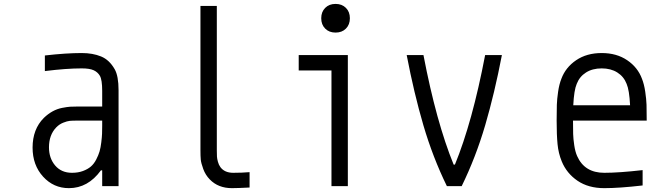

<svg xmlns="http://www.w3.org/2000/svg" viewBox="-20 -947 3373 977"><path d="M500 -333.3H372.4Q348.3 -333.3 335 -332Q321.6 -330.7 301.4 -322.6Q281.2 -314.5 265.6 -298.2Q229.2 -259.8 229.2 -197.3Q229.2 -141.9 260.7 -104.8Q292.3 -67.7 346.4 -67.7Q377.6 -67.7 402 -76.8Q426.4 -85.9 442.4 -99.6Q458.3 -113.3 469.7 -135.4Q481.1 -157.6 486.7 -176.8Q492.2 -196 495.4 -222.7Q498.7 -249.3 499.3 -266.3Q500 -283.2 500 -306.6ZM395.8 -677.1Q451.8 -677.1 494.1 -659.8Q536.5 -642.6 563.8 -594.4Q583.3 -559.9 583.3 -487.6V0H500V-80.1H493.5Q427.7 10.4 330.7 10.4Q252.6 10.4 199.2 -48.2Q145.8 -106.8 145.8 -196Q145.8 -289.7 203.1 -347Q224 -367.2 247.4 -380.2Q270.8 -393.2 296.5 -398.1Q322.3 -403 336.9 -404Q351.6 -404.9 373.7 -404.9H500V-484.4Q500 -541 488.3 -561.2Q477.2 -580.1 456.7 -589.5Q436.2 -599 395.8 -599Q317.7 -599 208.3 -585.3V-664.7Q315.8 -677.1 395.8 -677.1Z M1250 7.2Q1188.2 10.4 1160.2 10.4Q1090.5 10.4 1047.5 -33.9Q1025.4 -56.6 1014.3 -86.9Q1003.3 -117.2 1001.6 -135.1Q1000 -153 1000 -181.6V-916.7H1083.3V-181.6Q1083.3 -161.5 1084 -150.4Q1084.6 -139.3 1088.9 -123.7Q1093.1 -108.1 1101.6 -96.4Q1123 -67.7 1166.7 -67.7Q1210.9 -67.7 1250 -71Z M1634.8 -906.9Q1654.9 -927.1 1687.5 -927.1Q1720.1 -927.1 1740.2 -906.9Q1760.4 -886.7 1760.4 -854.2Q1760.4 -821.6 1740.2 -801.4Q1720.1 -781.2 1687.5 -781.2Q1654.9 -781.2 1634.8 -801.4Q1614.6 -821.6 1614.6 -854.2Q1614.6 -886.7 1634.8 -906.9ZM1666.7 0V-588.5H1500V-666.7H1750V0Z M2294.9 -109.4Q2383.5 -325.5 2448.6 -666.7H2533.9Q2496.7 -472.7 2448.9 -309.6Q2401 -146.5 2329.4 0H2253.9Q2182.3 -146.5 2134.4 -309.6Q2086.6 -472.7 2049.5 -666.7H2134.8Q2199.9 -326.2 2288.4 -109.4Z M2914.7 -520.2Q2901 -488.9 2897.1 -411.5H3186.2Q3182.3 -488.9 3168.6 -520.2Q3154.3 -557.3 3121.4 -578.1Q3088.5 -599 3041.7 -599Q2994.8 -599 2961.9 -578.1Q2929 -557.3 2914.7 -520.2ZM3246.7 -546.2Q3257.8 -518.2 3263.3 -480.5Q3268.9 -442.7 3269.9 -413.7Q3270.8 -384.8 3270.8 -333.3H2895.8Q2895.8 -289.1 2896.5 -265.3Q2897.1 -241.5 2902 -208.3Q2906.9 -175.1 2916.7 -153Q2954.4 -67.7 3054.7 -67.7Q3130.2 -67.7 3250 -81.4V-3.3Q3131.5 10.4 3054.7 10.4Q2974 10.4 2918.6 -27.3Q2863.3 -65.1 2838.5 -125.7Q2821.6 -166.7 2817.1 -213.5Q2812.5 -260.4 2812.5 -333.3Q2812.5 -384.8 2813.5 -413.7Q2814.5 -442.7 2820 -480.5Q2825.5 -518.2 2836.6 -546.2Q2858.1 -604.2 2911.8 -640.6Q2965.5 -677.1 3041.7 -677.1Q3117.8 -677.1 3171.5 -640.6Q3225.3 -604.2 3246.7 -546.2Z"/></svg>

Font: TypoPRO Monoid
Style: Regular
Weight: 400
Width: 4
Monospace: yes
Designer: Andreas Larsen (@larsenwork)
Version: Version 0.61